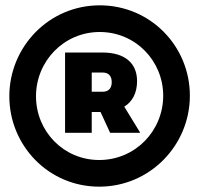

<svg xmlns="http://www.w3.org/2000/svg" viewBox="-20 -709 747 720"><path d="M354 -689C163 -689 15 -533 15 -348C15 -163 162 -9 352 -9C543 -9 692 -165 692 -350C692 -536 544 -689 354 -689ZM352 -109C218 -109 115 -217 115 -348C115 -479 219 -589 354 -589C488 -589 592 -481 592 -350C592 -219 488 -109 352 -109ZM494 -405C494 -473 447 -512 365 -512H224V-211H324V-289H357L393 -211H506L446 -309C477 -328 494 -361 494 -405ZM324 -437H365C387 -437 399 -424 399 -401C399 -378 387 -365 365 -365H324Z"/></svg>

Font: Montserrat arm Black
Style: Regular
Weight: 900
Designer: Julieta Ulanovsky
Foundry: Julieta Ulanovsky
Version: Version 6.000;PS 006.000;hotconv 1.0.88;makeotf.lib2.5.64775